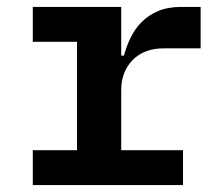

<svg xmlns="http://www.w3.org/2000/svg" viewBox="-20 -536 640 556"><path d="M75 -101H203V-415H75V-516H331V-375H339Q346 -402 358.5 -427.5Q371 -453 390.5 -472.5Q410 -492 438 -504Q466 -516 505 -516H561V-396H455Q397 -396 364 -362Q331 -328 331 -275V-101H510V0H75Z"/></svg>

Font: IBM Plex Mono SemiBold
Style: Regular
Weight: 600
Monospace: yes
Designer: Mike Abbink, Paul van der Laan, Pieter van Rosmalen
Foundry: Bold Monday
Version: Version 2.3